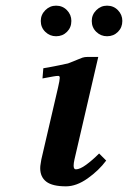

<svg xmlns="http://www.w3.org/2000/svg" viewBox="-20 -646 452 678"><path d="M124 -572Q124 -594 140 -610Q156 -626 178 -626Q201 -626 216.5 -610Q232 -594 232 -572Q232 -549 216.5 -533.5Q201 -518 178 -518Q156 -518 140 -533.5Q124 -549 124 -572ZM304 -572Q304 -594 320 -610Q336 -626 358 -626Q381 -626 396.5 -610Q412 -594 412 -572Q412 -549 396.5 -533.5Q381 -518 358 -518Q336 -518 320 -533.5Q304 -549 304 -572ZM327 -445 243 -83Q240 -70 240 -61Q240 -48 248 -48Q262 -48 284 -64Q306 -80 330 -104L355 -79Q329 -44 289.5 -16Q250 12 213 12Q165 12 143.5 -4.5Q122 -21 122 -52Q122 -60 123.5 -67.5Q125 -75 126 -83L185 -337Q191 -363 191 -371Q191 -378 186 -378Q179 -378 168 -376Q157 -374 130 -369L133 -405Q147 -407 174.5 -412.5Q202 -418 220 -422Q228 -425 238 -429Q248 -433 255 -436Q264 -440 271.5 -442.5Q279 -445 290 -445Z"/></svg>

Font: Libertinus Serif SemiBold
Style: Italic
Weight: 600
Italic angle: -11.5°
Designer: Philipp H. Poll, Khaled Hosny
Foundry: Caleb Maclennan
Version: Version 7.051;RELEASE